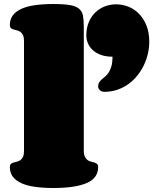

<svg xmlns="http://www.w3.org/2000/svg" viewBox="-20 -941 767 961"><path d="M399.4 -188Q399.4 -168 404.8 -156.7Q410.2 -145.5 418 -139.9Q425.8 -134.3 435.3 -132.1Q444.8 -129.9 452.6 -127.4Q460.4 -125 465.8 -120.4Q471.2 -115.7 471.2 -105Q471.2 -49.3 413.6 -24.7Q356 0 247.1 0Q194.8 0 154.3 -5.9Q113.8 -11.7 85.9 -24.7Q58.1 -37.6 43.7 -57.4Q29.3 -77.1 29.3 -105Q29.3 -115.7 34.4 -120.4Q39.6 -125 47.6 -127.4Q55.7 -129.9 64.7 -131.8Q73.7 -133.8 81.8 -139.4Q89.8 -145 95 -155.5Q100.1 -166 100.1 -186V-734.9Q100.1 -754.9 95 -765.4Q89.8 -775.9 81.8 -781.5Q73.7 -787.1 64.7 -789.1Q55.7 -791 47.6 -793.5Q39.6 -795.9 34.4 -800.5Q29.3 -805.2 29.3 -815.9Q29.3 -843.8 43.7 -863.5Q58.1 -883.3 85.9 -896.2Q113.8 -909.2 154.3 -915Q194.8 -920.9 247.1 -920.9Q299.8 -920.9 330.1 -915.5Q360.4 -910.2 375.7 -897.2Q391.1 -884.3 395.3 -862.3Q399.4 -840.3 399.4 -807.1ZM543 -657.2Q509.8 -657.2 485.1 -666.3Q460.4 -675.3 444.3 -690.2Q428.2 -705.1 420.2 -724.1Q412.1 -743.2 412.1 -763.2Q412.1 -801.8 424.8 -831.1Q437.5 -860.4 458.3 -879.9Q479 -899.4 505.9 -909.4Q532.7 -919.4 561 -919.4Q591.8 -919.4 621.6 -908Q651.4 -896.5 674.8 -873Q698.2 -849.6 712.6 -814.2Q727.1 -778.8 727.1 -731.4Q727.1 -702.1 720.2 -672.4Q713.4 -642.6 700.2 -615Q687 -587.4 667.5 -563Q647.9 -538.6 623 -520.5Q598.1 -502.4 567.6 -491.9Q537.1 -481.4 502 -481.4Q489.3 -481.4 480.2 -489.5Q471.2 -497.6 471.2 -508.3Q471.2 -521.5 476.6 -529.3Q481.9 -537.1 489.7 -543.9Q497.6 -550.8 507.1 -558.6Q516.6 -566.4 524.4 -578.6Q532.2 -590.8 537.6 -609.4Q543 -627.9 543 -657.2Z"/></svg>

Font: Corben
Style: Bold
Weight: 700
Designer: vernon adams
Foundry: vernon adams
Version: Version 1.101; ttfautohint (v1.6)